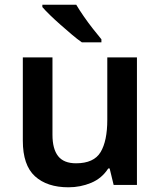

<svg xmlns="http://www.w3.org/2000/svg" viewBox="-20 -786 682 816"><path d="M562 -542V0H463L446 -70H440Q413 -28 367.5 -9Q322 10 271 10Q180 10 128.5 -37Q77 -84 77 -188V-542H203V-213Q203 -153 227 -122.5Q251 -92 303 -92Q379 -92 407.5 -139.5Q436 -187 436 -277V-542ZM304 -766Q317 -744 336 -716.5Q355 -689 375.5 -663Q396 -637 411 -619V-606H328Q309 -619 285.5 -639Q262 -659 237.5 -680.5Q213 -702 192.5 -722Q172 -742 160 -756V-766Z"/></svg>

Font: Noto Sans Hanifi Rohingya SemiBold
Style: Regular
Weight: 600
Version: Version 2.101